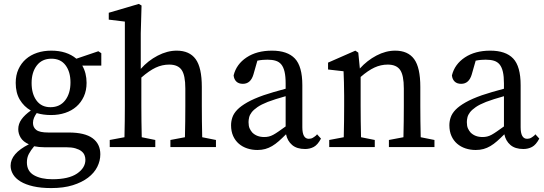

<svg xmlns="http://www.w3.org/2000/svg" viewBox="-20 -749 2773 978"><path d="M237 -203Q285 -203 312 -238Q339 -273 339 -329Q339 -383 314 -416.5Q289 -450 242 -450Q194 -450 167.5 -415.5Q141 -381 141 -326Q141 -271 166 -237Q191 -203 237 -203ZM205 1Q179 1 154 -4Q137 16 127 35Q117 54 117 78Q117 123 153 143.5Q189 164 247 164Q330 164 372.5 135Q415 106 415 65Q415 53 410.5 41.5Q406 30 394.5 21Q383 12 364 6.5Q345 1 316 1ZM496 -415H399Q421 -377 421 -327Q421 -288 407 -257.5Q393 -227 369 -206Q345 -185 312 -174Q279 -163 240 -163Q220 -163 202 -165.5Q184 -168 167 -173Q159 -162 153.5 -149.5Q148 -137 148 -123Q148 -100 165 -87Q182 -74 226 -74H330Q412 -74 451.5 -45Q491 -16 491 37Q491 70 475.5 101Q460 132 428.5 156Q397 180 350.5 194.5Q304 209 241 209Q188 209 149 200Q110 191 84.5 175.5Q59 160 46.5 139Q34 118 34 95Q34 33 127 -14Q98 -27 85.5 -47.5Q73 -68 73 -91Q73 -118 89.5 -141Q106 -164 137 -186Q102 -206 81 -241Q60 -276 60 -327Q60 -366 74 -396.5Q88 -427 112 -448Q136 -469 169 -480Q202 -491 241 -491Q320 -491 369 -450L481 -488L496 -478Z M1080 -36V0H848V-36L922 -50Q923 -87 923.5 -131Q924 -175 924 -210V-298Q924 -366 905 -393Q886 -420 842 -420Q806 -420 773 -404.5Q740 -389 700 -354V-210Q700 -177 700.5 -132.5Q701 -88 702 -50L771 -36V0H539V-36L614 -50Q615 -88 615.5 -132.5Q616 -177 616 -210V-639L534 -649V-684L687 -729L701 -721L697 -579V-398Q734 -440 783 -465.5Q832 -491 880 -491Q945 -491 976.5 -448Q1008 -405 1008 -306V-210Q1008 -175 1008.5 -131.5Q1009 -88 1010 -50Z M1435 -259Q1409 -252 1384.5 -244Q1360 -236 1344 -230Q1311 -217 1291.5 -203.5Q1272 -190 1262 -177Q1252 -164 1249 -151Q1246 -138 1246 -127Q1246 -107 1251.5 -95Q1257 -83 1265 -74Q1288 -51 1326 -51Q1338 -51 1349 -53.5Q1360 -56 1372 -62.5Q1384 -69 1399 -79.5Q1414 -90 1435 -105ZM1615 -43Q1598 -11 1578 -0.5Q1558 10 1534 10Q1492 10 1468 -10.5Q1444 -31 1437 -65Q1417 -45 1400 -30Q1383 -15 1366 -5Q1349 5 1331 10Q1313 15 1291 15Q1264 15 1239.5 7Q1215 -1 1196.5 -17Q1178 -33 1167.5 -56.5Q1157 -80 1157 -111Q1157 -132 1164 -152Q1171 -172 1189 -190.5Q1207 -209 1239.5 -227.5Q1272 -246 1323 -264Q1346 -272 1375.5 -280.5Q1405 -289 1435 -297V-324Q1435 -360 1429.5 -383.5Q1424 -407 1413 -420.5Q1402 -434 1384.5 -439.5Q1367 -445 1342 -445Q1331 -445 1318.5 -444Q1306 -443 1291 -440L1271 -370Q1257 -322 1217 -322Q1196 -322 1184 -333.5Q1172 -345 1170 -365Q1184 -422 1236 -456.5Q1288 -491 1365 -491Q1444 -491 1482 -451Q1520 -411 1520 -315V-101Q1520 -42 1553 -42Q1565 -42 1574 -47.5Q1583 -53 1590 -59L1595 -65Z M2193 -36V0H1961V-36L2035 -50Q2036 -87 2036.5 -131Q2037 -175 2037 -210V-298Q2037 -366 2018 -393Q1999 -420 1955 -420Q1920 -420 1887.5 -405Q1855 -390 1817 -357V-210Q1817 -177 1817.5 -132.5Q1818 -88 1819 -50L1889 -36V0H1657V-36L1731 -50Q1732 -88 1732.5 -132Q1733 -176 1733 -210V-261Q1733 -302 1732 -329Q1731 -356 1730 -386L1651 -395V-430L1790 -491L1805 -481L1813 -400Q1850 -441 1897.5 -466Q1945 -491 1993 -491Q2058 -491 2089.5 -448Q2121 -405 2121 -306V-210Q2121 -175 2121.5 -131.5Q2122 -88 2123 -50Z M2547 -259Q2521 -252 2496.5 -244Q2472 -236 2456 -230Q2423 -217 2403.5 -203.5Q2384 -190 2374 -177Q2364 -164 2361 -151Q2358 -138 2358 -127Q2358 -107 2363.5 -95Q2369 -83 2377 -74Q2400 -51 2438 -51Q2450 -51 2461 -53.5Q2472 -56 2484 -62.5Q2496 -69 2511 -79.5Q2526 -90 2547 -105ZM2727 -43Q2710 -11 2690 -0.5Q2670 10 2646 10Q2604 10 2580 -10.5Q2556 -31 2549 -65Q2529 -45 2512 -30Q2495 -15 2478 -5Q2461 5 2443 10Q2425 15 2403 15Q2376 15 2351.5 7Q2327 -1 2308.5 -17Q2290 -33 2279.5 -56.5Q2269 -80 2269 -111Q2269 -132 2276 -152Q2283 -172 2301 -190.5Q2319 -209 2351.5 -227.5Q2384 -246 2435 -264Q2458 -272 2487.5 -280.5Q2517 -289 2547 -297V-324Q2547 -360 2541.5 -383.5Q2536 -407 2525 -420.5Q2514 -434 2496.5 -439.5Q2479 -445 2454 -445Q2443 -445 2430.5 -444Q2418 -443 2403 -440L2383 -370Q2369 -322 2329 -322Q2308 -322 2296 -333.5Q2284 -345 2282 -365Q2296 -422 2348 -456.5Q2400 -491 2477 -491Q2556 -491 2594 -451Q2632 -411 2632 -315V-101Q2632 -42 2665 -42Q2677 -42 2686 -47.5Q2695 -53 2702 -59L2707 -65Z"/></svg>

Font: SourceSerifPro
Style: Book
Weight: 400
Designer: Frank Grießhammer
Foundry: Adobe Systems Incorporated
Version: Version 1.014;PS Version 1.0;hotconv 1.0.73;makeotf.lib2.5.5